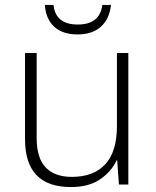

<svg xmlns="http://www.w3.org/2000/svg" viewBox="-20 -745 628 775"><path d="M498 -531V0H460L453 -98H451Q430 -53 384.5 -21.5Q339 10 266 10Q81 10 81 -183V-531H128V-188Q128 -107 164.5 -69Q201 -31 270 -31Q358 -31 405 -82Q452 -133 452 -236V-531ZM428 -725Q422 -669 387.5 -637.5Q353 -606 293 -606Q233 -606 199 -637Q165 -668 161 -725H196Q204 -646 294 -646Q383 -646 393 -725Z"/></svg>

Font: Noto Kufi Arabic ExtraLight
Style: Regular
Weight: 200
Designer: Monotype Design Team, David Williams, Khaled Hosny
Foundry: Google LLC
Version: Version 2.109; ttfautohint (v1.8.4.7-5d5b)